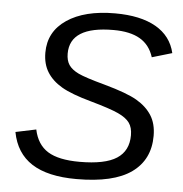

<svg xmlns="http://www.w3.org/2000/svg" viewBox="-51 -747 770 807"><g transform="rotate(5 333.5 -344.0)"><path d="M300.8 9.8Q179.2 9.8 112.1 -33.4Q44.9 -76.7 28.3 -165L114.7 -183.1Q127.9 -120.1 173.3 -91.8Q218.8 -63.5 307.6 -63.5Q414.6 -63.5 463.9 -95.5Q513.2 -127.4 513.2 -193.4Q513.2 -226.1 499 -245.8Q484.9 -265.6 450.7 -281.5Q416.5 -297.4 333 -320.8Q249.5 -343.8 208.3 -367.9Q167 -392.1 145.8 -426.3Q124.5 -460.4 124.5 -508.3Q124.5 -597.2 199.5 -647.7Q274.4 -698.2 402.3 -698.2Q509.8 -698.2 574.7 -661.1Q639.6 -624 656.2 -552.7L571.8 -527.8Q555.7 -579.1 513.9 -603.5Q472.2 -627.9 401.9 -627.9Q218.3 -627.9 218.3 -512.7Q218.3 -483.4 230.7 -464.8Q243.2 -446.3 271.7 -432.4Q300.3 -418.5 385.3 -395.5Q480.5 -369.1 522.2 -344.7Q564 -320.3 586.2 -285.4Q608.4 -250.5 608.4 -199.2Q608.4 -98.6 532.7 -44.4Q457 9.8 300.8 9.8Z"/></g></svg>

Font: Liberation Sans
Style: Italic
Weight: 400
Italic angle: -12°
Designer: Steve Matteson
Foundry: Ascender Corporation
Version: Version 2.1.5